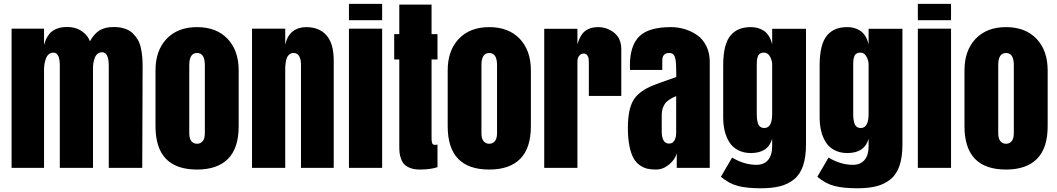

<svg xmlns="http://www.w3.org/2000/svg" viewBox="-20 -884 5566 1011"><path d="M41 -732.9H211.9V-647.5Q218.3 -671.9 229 -689.7Q239.7 -707.5 251.7 -717.3Q263.7 -727.1 279.1 -732.9Q294.4 -738.8 307.1 -740.2Q319.8 -741.7 335 -741.7Q357.4 -741.7 378.9 -735.4Q400.4 -729 421.9 -711.2Q443.4 -693.4 453.6 -666.5Q476.6 -708 505.6 -724.9Q534.7 -741.7 578.1 -741.7Q610.8 -741.7 636.5 -733.4Q662.1 -725.1 678.5 -709.2Q694.8 -693.4 705.8 -674.6Q716.8 -655.8 721.9 -630.9Q727.1 -606 729 -584Q731 -562 731 -535.2L729 0H552.7V-538.1Q552.7 -608.9 517.1 -608.9Q503.4 -608.9 493.4 -600.3Q483.4 -591.8 478.5 -578.1Q473.6 -564.5 471.7 -551.5Q469.7 -538.6 469.7 -525.9V0H294.9V-517.1Q294.9 -518.6 294.9 -526.1Q294.9 -533.7 294.9 -537.8Q294.9 -542 294.7 -550.5Q294.4 -559.1 293.5 -564.2Q292.5 -569.3 291 -576.9Q289.6 -584.5 286.9 -589.1Q284.2 -593.8 280.8 -598.1Q277.3 -602.5 272.2 -604.7Q267.1 -606.9 260.7 -606.9Q246.6 -606.9 236.6 -598.1Q226.6 -589.4 221.4 -574.7Q216.3 -560.1 214.1 -545.9Q211.9 -531.7 211.9 -517.1V0H41Z M1017.6 8.8Q798.8 8.8 798.8 -219.2V-513.2Q798.8 -618.2 857.4 -679.7Q916 -741.2 1017.6 -741.2Q1119.6 -741.2 1178.2 -679.7Q1236.8 -618.2 1236.8 -513.2V-219.2Q1236.8 -104.5 1180.9 -47.9Q1125 8.8 1017.6 8.8ZM976.6 -541V-183.1Q976.6 -153.8 988 -140.4Q999.5 -127 1017.6 -127Q1035.6 -127 1047.1 -140.4Q1058.6 -153.8 1058.6 -183.1V-541Q1058.6 -605 1017.6 -605Q976.6 -605 976.6 -541Z M1307.1 0V-732.9H1481.9V-648.9Q1492.7 -696.3 1521.7 -718.8Q1550.8 -741.2 1592.3 -741.2Q1661.1 -741.2 1699.2 -698Q1737.3 -654.8 1737.3 -564.9V0H1564.9V-546.9Q1564.9 -569.8 1555.7 -587.4Q1546.4 -605 1525.9 -605Q1513.2 -605 1504.4 -597.9Q1495.6 -590.8 1491.5 -581.8Q1487.3 -572.8 1484.9 -558.1Q1482.4 -543.5 1482.2 -535.6Q1481.9 -527.8 1481.9 -515.1V0Z M1817.4 0V-732.9H1992.2V0ZM1817.4 -777.8V-863.8H1992.2V-777.8Z M2082.5 -859.9H2252.4V-704.1H2283.7V-570.8H2252.4V-158.7Q2252.4 -149.4 2252.9 -144Q2253.4 -138.7 2254.9 -132.6Q2256.3 -126.5 2260.5 -123.8Q2264.6 -121.1 2271 -121.1Q2277.3 -121.1 2283.7 -123V-3.9Q2246.6 8.8 2190.4 8.8Q2162.1 8.8 2141.8 1.2Q2121.6 -6.3 2110.4 -17.3Q2099.1 -28.3 2092.5 -45.7Q2085.9 -63 2084.2 -78.1Q2082.5 -93.3 2082.5 -112.8V-570.8H2055.7V-704.1H2082.5Z M2556.2 8.8Q2337.4 8.8 2337.4 -219.2V-513.2Q2337.4 -618.2 2396 -679.7Q2454.6 -741.2 2556.2 -741.2Q2658.2 -741.2 2716.8 -679.7Q2775.4 -618.2 2775.4 -513.2V-219.2Q2775.4 -104.5 2719.5 -47.9Q2663.6 8.8 2556.2 8.8ZM2515.1 -541V-183.1Q2515.1 -153.8 2526.6 -140.4Q2538.1 -127 2556.2 -127Q2574.2 -127 2585.7 -140.4Q2597.2 -153.8 2597.2 -183.1V-541Q2597.2 -605 2556.2 -605Q2515.1 -605 2515.1 -541Z M2845.7 0V-732.4H3020.5V-650.9Q3035.2 -701.2 3061.5 -721.2Q3087.9 -741.2 3128.4 -741.2Q3177.2 -741.2 3214.4 -711.2Q3251.5 -681.2 3251.5 -624V-378.9H3080.6V-554.2Q3080.6 -567.4 3079.3 -576.4Q3078.1 -585.4 3071.5 -593.8Q3064.9 -602.1 3052.7 -602.1Q3040 -602.1 3030.3 -590.8Q3020.5 -579.6 3020.5 -560.1V0Z M3286.1 -210Q3286.1 -307.1 3314.9 -356Q3339.8 -397.9 3401.4 -426.8Q3432.6 -441.4 3541 -478.5Q3541 -479 3541 -480Q3541 -495.6 3540.8 -505.4Q3540.5 -515.1 3540.3 -527.3Q3540 -539.6 3539.6 -546.9Q3539.1 -554.2 3538.1 -563Q3537.1 -571.8 3535.9 -576.4Q3534.7 -581.1 3532.5 -586.7Q3530.3 -592.3 3527.6 -595.2Q3524.9 -598.1 3521.5 -600.6Q3518.1 -603 3513.4 -604Q3508.8 -605 3503.4 -605Q3467.3 -605 3467.3 -564.9V-515.6H3297.4Q3296.9 -523.9 3296.9 -539.6Q3296.9 -644 3346.4 -692.6Q3396 -741.2 3512.2 -741.2Q3549.8 -741.2 3585 -730.7Q3620.1 -720.2 3650.4 -699.5Q3680.7 -678.7 3699 -642.1Q3717.3 -605.5 3717.3 -558.1V0H3543.5V-76.2Q3534.7 -43.9 3502.9 -17.6Q3471.2 8.8 3434.6 8.8Q3408.2 8.8 3388.2 4.2Q3368.2 -0.5 3348.1 -14.6Q3328.1 -28.8 3315.2 -52.5Q3302.2 -76.2 3294.2 -116Q3286.1 -155.8 3286.1 -210ZM3464.4 -278.3Q3464.4 -278.3 3464.4 -192.9Q3464.4 -127.9 3503.4 -127.9Q3514.2 -127.9 3522 -133.8Q3529.8 -139.6 3533.7 -148.9Q3537.6 -158.2 3539.1 -167Q3540.5 -175.8 3540.5 -185.1V-377.9Q3495.6 -359.9 3480 -335.7Q3464.4 -311.5 3464.4 -278.3Z M3985.8 107.4Q3914.1 107.4 3866.9 95.5Q3819.8 83.5 3775.9 46.9L3835 -54.2Q3898.9 -16.1 3962.9 -16.1Q4002.9 -16.1 4024.4 -41.5Q4045.9 -66.9 4045.9 -112.8V-153.3Q4024.4 -78.1 3934.1 -78.1Q3895.5 -78.1 3866.5 -93.3Q3837.4 -108.4 3820.8 -134.8Q3804.2 -161.1 3796.1 -193.8Q3788.1 -226.6 3788.1 -265.1V-540Q3788.1 -597.2 3798.3 -637Q3808.6 -676.8 3828.6 -699.2Q3848.6 -721.7 3874.3 -731.4Q3899.9 -741.2 3934.1 -741.2Q3951.7 -741.2 3967.3 -737.3Q3982.9 -733.4 3999 -723.9Q4015.1 -714.4 4027.6 -695.6Q4040 -676.8 4045.9 -649.9V-732.4H4224.1V-124Q4224.1 -57.1 4208.7 -11.7Q4193.4 33.7 4161.9 59.6Q4130.4 85.4 4088.1 96.4Q4045.9 107.4 3985.8 107.4ZM4002.9 -606.9Q3989.7 -606.9 3981.2 -601.1Q3972.7 -595.2 3969.5 -583.7Q3966.3 -572.3 3965.6 -564.9Q3964.8 -557.6 3964.8 -544.9V-284.2Q3964.8 -270.5 3965.8 -261Q3966.8 -251.5 3970.2 -238Q3973.6 -224.6 3982.4 -217.3Q3991.2 -210 4004.9 -210Q4045.9 -210 4045.9 -284.2V-544.9Q4045.9 -565.9 4034.4 -586.4Q4022.9 -606.9 4002.9 -606.9Z M4493.7 107.4Q4421.9 107.4 4374.8 95.5Q4327.6 83.5 4283.7 46.9L4342.8 -54.2Q4406.7 -16.1 4470.7 -16.1Q4510.7 -16.1 4532.2 -41.5Q4553.7 -66.9 4553.7 -112.8V-153.3Q4532.2 -78.1 4441.9 -78.1Q4403.3 -78.1 4374.3 -93.3Q4345.2 -108.4 4328.6 -134.8Q4312 -161.1 4304 -193.8Q4295.9 -226.6 4295.9 -265.1V-540Q4295.9 -597.2 4306.2 -637Q4316.4 -676.8 4336.4 -699.2Q4356.4 -721.7 4382.1 -731.4Q4407.7 -741.2 4441.9 -741.2Q4459.5 -741.2 4475.1 -737.3Q4490.7 -733.4 4506.8 -723.9Q4522.9 -714.4 4535.4 -695.6Q4547.9 -676.8 4553.7 -649.9V-732.4H4731.9V-124Q4731.9 -57.1 4716.6 -11.7Q4701.2 33.7 4669.7 59.6Q4638.2 85.4 4595.9 96.4Q4553.7 107.4 4493.7 107.4ZM4510.7 -606.9Q4497.6 -606.9 4489 -601.1Q4480.5 -595.2 4477.3 -583.7Q4474.1 -572.3 4473.4 -564.9Q4472.7 -557.6 4472.7 -544.9V-284.2Q4472.7 -270.5 4473.6 -261Q4474.6 -251.5 4478 -238Q4481.4 -224.6 4490.2 -217.3Q4499 -210 4512.7 -210Q4553.7 -210 4553.7 -284.2V-544.9Q4553.7 -565.9 4542.2 -586.4Q4530.8 -606.9 4510.7 -606.9Z M4813 0V-732.9H4987.8V0ZM4813 -777.8V-863.8H4987.8V-777.8Z M5277.3 8.8Q5058.6 8.8 5058.6 -219.2V-513.2Q5058.6 -618.2 5117.2 -679.7Q5175.8 -741.2 5277.3 -741.2Q5379.4 -741.2 5438 -679.7Q5496.6 -618.2 5496.6 -513.2V-219.2Q5496.6 -104.5 5440.7 -47.9Q5384.8 8.8 5277.3 8.8ZM5236.3 -541V-183.1Q5236.3 -153.8 5247.8 -140.4Q5259.3 -127 5277.3 -127Q5295.4 -127 5306.9 -140.4Q5318.4 -153.8 5318.4 -183.1V-541Q5318.4 -605 5277.3 -605Q5236.3 -605 5236.3 -541Z"/></svg>

Font: Anton
Style: Regular
Weight: 400
Foundry: vernon adams
Version: Version 1.000